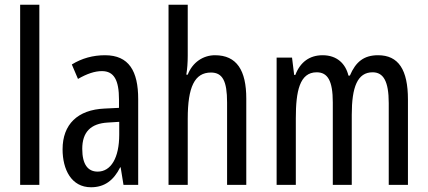

<svg xmlns="http://www.w3.org/2000/svg" viewBox="-20 -780 1804 810"><path d="M146 0V-760H65V0Z M423 -547C372 -547 325 -534 283 -508L309 -447C347 -469 380 -480 410 -480C461 -480 482 -442 482 -360V-325L421 -322C308 -317 244 -256 244 -150C244 -65 281 10 364 10C420 10 459 -18 487 -74H489L501 0H563V-362C563 -480 524 -547 423 -547ZM435 -263 483 -266V-212C483 -114 448 -56 392 -56C351 -56 327 -86 327 -152C327 -222 362 -259 435 -263Z M772 -545V-760H691V0H772V-279C772 -413 801 -474 870 -474C919 -474 938 -438 938 -348V0H1019V-364C1019 -483 979 -547 887 -547C837 -547 792 -517 772 -465H766C770 -489 772 -516 772 -545Z M1575 -547C1516 -547 1481 -520 1456 -461H1450C1438 -511 1402 -547 1341 -547C1287 -547 1247 -519 1226 -464H1221L1212 -537H1147V0H1228V-281C1228 -395 1244 -475 1316 -475C1362 -475 1384 -440 1384 -348V0H1464V-296C1464 -413 1488 -475 1552 -475C1597 -475 1620 -438 1620 -345V0H1701V-360C1701 -486 1661 -547 1575 -547Z"/></svg>

Font: Noto Sans Devanagari ExtraCondensed
Style: Regular
Weight: 400
Width: 2
Designer: Jelle Bosma - Monotype Design Team
Foundry: Monotype Imaging Inc.
Version: Version 2.004